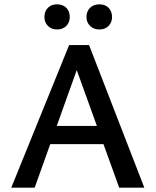

<svg xmlns="http://www.w3.org/2000/svg" viewBox="-20 -866 718 886"><path d="M530 0 313 -601H355L140 0H32L299 -658H391L646 0ZM150 -201 181 -285H469L514 -201ZM243 -730Q217 -730 201 -746.5Q185 -763 185 -787Q185 -814 201 -830Q217 -846 243 -846Q270 -846 286 -830Q302 -814 302 -787Q302 -763 286 -746.5Q270 -730 243 -730ZM439 -730Q412 -730 395.5 -746.5Q379 -763 379 -787Q379 -814 395.5 -830Q412 -846 439 -846Q465 -846 481 -830Q497 -814 497 -787Q497 -763 481 -746.5Q465 -730 439 -730Z"/></svg>

Font: Ysabeau Infant SemiBold
Style: Regular
Weight: 600
Designer: Christian Thalmann (Catharsis Fonts)
Version: Version 2.002; featfreeze: ss01,ss02,lnum